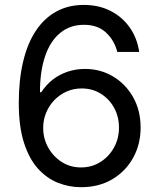

<svg xmlns="http://www.w3.org/2000/svg" viewBox="-20 -758 654 788"><path d="M312.5 10.3Q264.2 10.3 218.5 -7.6Q172.9 -25.4 136.5 -65.2Q100.1 -105 78.6 -171.4Q57.1 -237.8 57.1 -335.4Q57.1 -430.7 75 -505.4Q92.8 -580.1 127.2 -631.8Q161.6 -683.6 211.2 -710.7Q260.7 -737.8 323.7 -737.8Q385.3 -737.8 433.3 -713.4Q481.4 -689 512.2 -645.5Q543 -602.1 551.3 -544.9H461.4Q449.2 -592.8 415 -624.5Q380.9 -656.2 324.7 -656.2Q267.6 -656.2 227.1 -623Q186.5 -589.8 165.3 -527.8Q144 -465.8 144 -379.4H149.4Q168.5 -409.2 195.8 -430.7Q223.1 -452.1 257.1 -463.6Q291 -475.1 329.1 -475.1Q392.1 -475.1 443.8 -444.3Q495.6 -413.6 526.4 -359.1Q557.1 -304.7 557.1 -234.4Q557.1 -166 526.6 -110.6Q496.1 -55.2 441.2 -22.5Q386.2 10.3 312.5 10.3ZM312.5 -70.8Q356.4 -70.8 391.6 -92.8Q426.8 -114.7 447.5 -151.9Q468.3 -189 468.3 -234.4Q468.3 -279.3 448.2 -315.7Q428.2 -352.1 393.6 -373.5Q358.9 -395 314.9 -395Q281.7 -395 252.9 -382.1Q224.1 -369.1 202.6 -346.7Q181.2 -324.2 169.2 -294.9Q157.2 -265.6 157.2 -233.4Q157.2 -189.9 177.5 -153.1Q197.8 -116.2 232.9 -93.5Q268.1 -70.8 312.5 -70.8Z"/></svg>

Font: Inter 17pt
Style: Regular
Weight: 400
Version: Version 4.001;git-66647c0bb